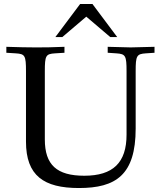

<svg xmlns="http://www.w3.org/2000/svg" viewBox="-20 -928 817 968"><path d="M378 20C564 20 664 -46 664 -280V-569C664 -647 669 -656 715 -659L759 -662V-692C654 -689 654 -689 639 -689C622 -689 622 -689 523 -692V-662L567 -659C613 -656 618 -647 618 -569V-249C618 -108 550 -42 405 -42C266 -42 206 -97 206 -225V-569C206 -648 211 -656 257 -659L305 -662V-692C232 -689 210 -689 158 -689C108 -689 84 -690 12 -692V-662L60 -659C106 -656 111 -648 111 -569V-214C111 -42 201 20 378 20ZM384 -908 259 -741H294L415 -844L536 -741H571L446 -908Z"/></svg>

Font: Asana Math
Style: Regular
Weight: 400
Version: Version 000.958